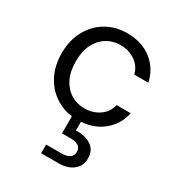

<svg xmlns="http://www.w3.org/2000/svg" viewBox="-183 -634 938 1013"><g transform="rotate(30 286.0 -128.0)"><path d="M297 12Q226 12 170 -21Q114 -54 81.5 -113.5Q49 -173 49 -252Q49 -331 81.5 -390.5Q114 -450 170 -483Q226 -516 297 -516Q386 -516 446 -469.5Q506 -423 523 -345H437Q426 -391 387 -417.5Q348 -444 296 -444Q253 -444 216 -422Q179 -400 157 -357.5Q135 -315 135 -252Q135 -189 157 -146Q179 -103 216 -81Q253 -59 296 -59Q348 -59 387 -85.5Q426 -112 437 -159H523Q507 -83 446.5 -35.5Q386 12 297 12ZM219 260V207H311Q379 207 379 159Q379 114 311 114H262V-6H318V64Q375 62 411 86.5Q447 111 447 160Q447 207 413 233.5Q379 260 326 260Z"/></g></svg>

Font: DM Sans
Style: Regular
Weight: 400
Designer: Colophon Foundry, Jonny Pinhorn
Foundry: Colophon Foundry
Version: Version 4.004; ttfautohint (v1.8.4.7-5d5b)